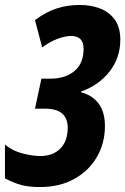

<svg xmlns="http://www.w3.org/2000/svg" viewBox="-27 -744 505 774"><path d="M134 10Q90 10 59.5 2Q29 -6 -7 -25V-161Q25 -135 65.5 -125Q106 -115 135 -115Q187 -115 216.5 -145.5Q246 -176 246 -229Q246 -266 224 -286Q202 -306 152 -306H114L140 -427H177Q237 -427 273.5 -458Q310 -489 310 -547Q310 -599 260 -599Q237 -599 206.5 -588Q176 -577 143 -553L114 -663Q160 -697 203 -710.5Q246 -724 295 -724Q339 -724 376 -710Q413 -696 435.5 -665Q458 -634 458 -584Q458 -511 414.5 -455.5Q371 -400 300 -375V-372Q346 -360 371 -326Q396 -292 396 -236Q396 -167 363.5 -111Q331 -55 272 -22.5Q213 10 134 10Z"/></svg>

Font: Noto Sans ExtraCondensed ExtraBold
Style: Italic
Weight: 800
Width: 2
Italic angle: -12°
Designer: Monotype Design Team
Foundry: Monotype Imaging Inc.
Version: Version 2.013; ttfautohint (v1.8.4.7-5d5b)